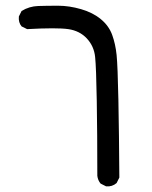

<svg xmlns="http://www.w3.org/2000/svg" viewBox="-20 -409 540 681"><path d="M356.4 252 336.9 242.2Q327.1 230.5 325.2 214.8Q325.2 64.5 323.2 -52.2Q321.3 -168.9 317.4 -207Q313.5 -245.1 288.1 -272.5Q262.7 -299.8 222.2 -305.7Q181.6 -311.5 76.2 -305.7L56.6 -315.4Q44.9 -329.1 46.9 -350.6L56.6 -370.1Q84 -386.7 115.2 -387.7Q146.5 -388.7 186 -388.7Q225.6 -388.7 267.6 -376.5Q309.6 -364.3 337.9 -340.8Q366.2 -317.4 377.9 -285.2Q389.6 -252.9 393.6 -213.9Q397.5 -174.8 399.9 -55.2Q402.3 64.5 403.3 220.7L393.6 240.2Q377.9 253.9 356.4 252Z"/></svg>

Font: JasonHandwriting2
Style: Regular
Weight: 400
Version: Version 1.05.10